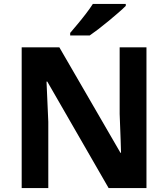

<svg xmlns="http://www.w3.org/2000/svg" viewBox="-20 -954 853 974"><path d="M723 0H531L220 -540H216Q218 -489 220.5 -438Q223 -387 225 -336V0H90V-714H281L591 -179H594Q593 -212 592 -245Q591 -278 589.5 -310.5Q588 -343 587 -376V-714H723ZM618 -924Q604 -910 581 -890Q558 -870 531.5 -848Q505 -826 479.5 -806.5Q454 -787 435 -774H336V-787Q352 -806 373.5 -831.5Q395 -857 416 -884.5Q437 -912 451 -934H618Z"/></svg>

Font: Noto Sans NKo Unjoined
Style: Bold
Weight: 700
Designer: Monotype Design Team
Foundry: Monotype Imaging Inc.
Version: Version 2.004